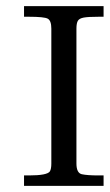

<svg xmlns="http://www.w3.org/2000/svg" viewBox="-20 -608 359 628"><path d="M318.8 0H58.6V-34.2H74.7Q134.3 -34.2 143.1 -47.4Q147.9 -55.2 147.9 -73.2V-514.2Q147.9 -540.5 136.2 -546.9Q124.5 -553.2 74.7 -553.2H58.6V-587.9H318.8V-553.2H302.7Q268.1 -553.2 253.9 -550.5Q239.7 -547.9 234.9 -540.3Q230 -532.7 230 -514.2V-73.2Q230 -42 247.8 -38.1Q265.6 -34.2 302.7 -34.2H318.8Z"/></svg>

Font: RIT Rachana
Style: Regular
Weight: 400
Designer: Hussain KH
Version: 1.4.7